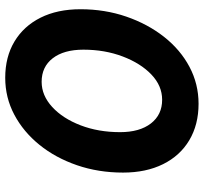

<svg xmlns="http://www.w3.org/2000/svg" viewBox="-42 -708 762 717"><g transform="rotate(-90 338.5 -350.0)"><path d="M406 -711Q484 -711 541.5 -676.5Q599 -642 630.5 -579Q662 -516 662 -430Q662 -339 634.5 -259Q607 -179 559 -118Q511 -57 447 -23Q383 11 309 11Q231 11 173 -23.5Q115 -58 83.5 -121.5Q52 -185 52 -271Q52 -363 79.5 -443Q107 -523 155.5 -583Q204 -643 268 -677Q332 -711 406 -711ZM391 -575Q340 -575 297 -535.5Q254 -496 228.5 -429.5Q203 -363 203 -282Q203 -209 235.5 -167Q268 -125 324 -125Q376 -125 418 -165Q460 -205 485.5 -272Q511 -339 511 -419Q511 -492 479 -533.5Q447 -575 391 -575Z"/></g></svg>

Font: Red Hat Text
Style: Bold Italic
Weight: 700
Italic angle: -12°
Designer: Pentagram, MCKL
Foundry: Pentagram, MCKL
Version: Version 1.023; ttfautohint (v1.8.3)